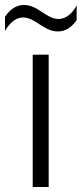

<svg xmlns="http://www.w3.org/2000/svg" viewBox="-52 -749 327 769"><path d="M180 -623C208 -623 233 -637 255 -668V-727C239 -698 215 -673 182 -673C133 -673 101 -729 44 -729C15 -729 -10 -714 -32 -682V-625C-15 -654 9 -679 40 -679C90 -679 123 -623 180 -623ZM143 0V-530H79V0Z"/></svg>

Font: Roundo
Style: Regular
Weight: 400
Designer: Shiva Nallaperumal
Foundry: Indian Type Foundry
Version: Version 2.000